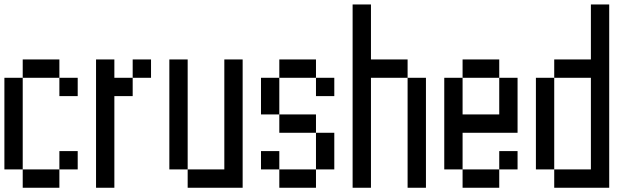

<svg xmlns="http://www.w3.org/2000/svg" viewBox="-20 -937 2873 873"><path d="M0 -166.7V-583.3H83.3V-166.7ZM83.3 -166.7H250V-83.3H83.3ZM83.3 -583.3V-666.7H250V-583.3ZM250 -166.7V-250H333.3V-166.7ZM250 -583.3H333.3V-500H250Z M416.7 -83.3V-666.7H500V-583.3H583.3V-500H500V-83.3ZM583.3 -583.3V-666.7H666.7V-583.3Z M750 -166.7V-666.7H833.3V-166.7ZM1083.3 -83.3H833.3V-166.7H1000V-666.7H1083.3Z M1166.7 -166.7V-250H1250V-166.7ZM1166.7 -416.7V-583.3H1250V-416.7ZM1250 -166.7H1416.7V-83.3H1250ZM1250 -416.7H1416.7V-333.3H1250ZM1250 -583.3V-666.7H1416.7V-583.3ZM1416.7 -166.7V-333.3H1500V-166.7ZM1416.7 -583.3H1500V-500H1416.7Z M1583.3 -83.3V-916.7H1666.7V-666.7H1833.3V-583.3H1666.7V-83.3ZM1916.7 -83.3H1833.3V-583.3H1916.7Z M2000 -166.7V-583.3H2083.3V-416.7H2250V-583.3H2333.3V-333.3H2083.3V-166.7ZM2083.3 -166.7H2250V-83.3H2083.3ZM2083.3 -583.3V-666.7H2250V-583.3ZM2250 -166.7V-250H2333.3V-166.7Z M2416.7 -166.7V-583.3H2500V-166.7ZM2750 -83.3H2500V-166.7H2666.7V-583.3H2500V-666.7H2666.7V-916.7H2750Z"/></svg>

Font: Galmuri11 Condensed
Style: Regular
Weight: 400
Width: 3
Designer: Lee Minseo (quiple)
Version: Version 2.399;hotconv 1.1.1;makeotfexe 2.6.0 DEVELOPMENT